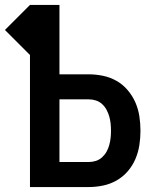

<svg xmlns="http://www.w3.org/2000/svg" viewBox="-40 -755 660 775"><path d="M81 0V-533L-20 -634L81 -735H200V-455H318Q347 -455 376 -449Q405 -443 430.5 -428.5Q456 -414 475.5 -391Q495 -368 506.5 -341.5Q518 -315 522.5 -286Q527 -257 527 -227Q527 -198 522.5 -169Q518 -140 506.5 -113Q495 -86 475.5 -63.5Q456 -41 430.5 -26.5Q405 -12 376 -6Q347 0 318 0ZM200 -101H318Q333 -101 347 -105.5Q361 -110 372 -120Q383 -130 390 -142.5Q397 -155 401 -169.5Q405 -184 406.5 -198.5Q408 -213 408 -227Q408 -242 406.5 -256.5Q405 -271 401 -285Q397 -299 390 -312Q383 -325 372 -335Q361 -345 347 -349.5Q333 -354 318 -354H200Z"/></svg>

Font: Iosevka Custom Extended
Style: Bold
Weight: 700
Width: 7
Monospace: yes
Designer: Belleve Invis
Foundry: Belleve Invis
Version: Version 11.2.4; ttfautohint (v1.8.4)